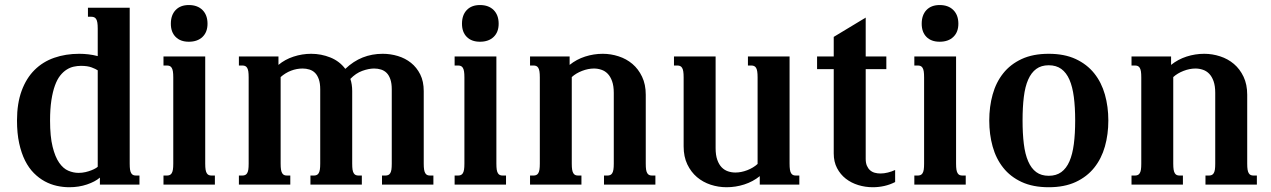

<svg xmlns="http://www.w3.org/2000/svg" viewBox="-20 -747 5144 777"><path d="M375.5 -462.4Q367.7 -467.8 351.1 -474.1Q334.5 -480.5 307.6 -480.5Q293.5 -480.5 278.6 -477.3Q263.7 -474.1 249.8 -465.3Q235.8 -456.5 223.6 -441.2Q211.4 -425.8 202.4 -401.1Q193.4 -376.5 188 -341.6Q182.6 -306.6 182.6 -259.3Q182.6 -194.3 192.9 -153.1Q203.1 -111.8 219.5 -88.4Q235.8 -64.9 256.3 -56.2Q276.9 -47.4 297.9 -47.4Q312.5 -47.4 325.9 -50.5Q339.4 -53.7 349.9 -57.9Q360.4 -62 367.2 -66.2Q374 -70.3 375.5 -72.3ZM504.9 -715.8V-85Q504.9 -69.8 506.3 -60.5Q507.8 -51.3 511.2 -45.9Q514.6 -40.5 519.3 -38.6Q523.9 -36.6 530.8 -36.6H544.4V0H384.3V-28.3Q365.2 -11.7 332 -0.5Q298.8 10.7 260.3 10.7Q235.4 10.7 210 5.1Q184.6 -0.5 161.1 -13.2Q137.7 -25.9 117.2 -46.4Q96.7 -66.9 81.5 -96.9Q66.4 -127 57.6 -167.2Q48.8 -207.5 48.8 -259.3Q48.8 -328.6 67.6 -379.6Q86.4 -430.7 119.9 -463.9Q153.3 -497.1 199.5 -513.2Q245.6 -529.3 300.8 -529.3Q319.3 -529.3 338.1 -527.1Q356.9 -524.9 375.5 -520V-630.9Q375.5 -646 374 -655.3Q372.6 -664.6 369.1 -669.9Q365.7 -675.3 360.8 -677.2Q356 -679.2 349.6 -679.2H335.9V-715.8Z M641.6 -518.6H810.5V-85Q810.5 -69.8 812 -60.5Q813.5 -51.3 816.9 -45.9Q820.3 -40.5 825 -38.6Q829.6 -36.6 836.4 -36.6H849.6V0H641.6V-36.6H655.3Q661.6 -36.6 666.5 -38.6Q671.4 -40.5 674.8 -45.9Q678.2 -51.3 679.7 -60.5Q681.2 -69.8 681.2 -85V-433.6Q681.2 -448.7 679.7 -458Q678.2 -467.3 674.8 -472.7Q671.4 -478 666.5 -480Q661.6 -481.9 655.3 -481.9H641.6ZM671.4 -650.9Q671.4 -686 690.7 -706.3Q710 -726.6 744.1 -726.6Q779.3 -726.6 799.6 -706.3Q819.8 -686 819.8 -650.9Q819.8 -617.2 799.6 -597.7Q779.3 -578.1 744.1 -578.1Q710 -578.1 690.7 -597.7Q671.4 -617.2 671.4 -650.9Z M1694.8 -85Q1694.8 -69.8 1696.3 -60.5Q1697.8 -51.3 1701.2 -45.9Q1704.6 -40.5 1709.2 -38.6Q1713.9 -36.6 1720.7 -36.6H1733.9V0H1525.9V-36.6H1539.6Q1545.9 -36.6 1550.8 -38.6Q1555.7 -40.5 1559.1 -45.9Q1562.5 -51.3 1564 -60.5Q1565.4 -69.8 1565.4 -85V-385.7Q1565.4 -409.7 1559.8 -426Q1554.2 -442.4 1544.7 -451.9Q1535.2 -461.4 1522 -465.6Q1508.8 -469.7 1494.1 -469.7Q1472.2 -469.7 1446 -460.2Q1419.9 -450.7 1397.9 -427.7Q1405.3 -405.8 1405.3 -378.4V-85Q1405.3 -69.8 1406.7 -60.5Q1408.2 -51.3 1411.6 -45.9Q1415 -40.5 1419.7 -38.6Q1424.3 -36.6 1431.2 -36.6H1444.3V0H1236.3V-36.6H1250Q1256.3 -36.6 1261.2 -38.6Q1266.1 -40.5 1269.5 -45.9Q1272.9 -51.3 1274.4 -60.5Q1275.9 -69.8 1275.9 -85V-385.7Q1275.9 -409.7 1270.3 -426Q1264.6 -442.4 1255.1 -451.9Q1245.6 -461.4 1232.4 -465.6Q1219.2 -469.7 1204.6 -469.7Q1180.7 -469.7 1157.7 -460.9Q1134.8 -452.1 1115.7 -435.1V-85Q1115.7 -69.8 1117.2 -60.5Q1118.7 -51.3 1122.1 -45.9Q1125.5 -40.5 1130.1 -38.6Q1134.8 -36.6 1141.6 -36.6H1154.8V0H946.8V-36.6H960.4Q966.8 -36.6 971.7 -38.6Q976.6 -40.5 980 -45.9Q983.4 -51.3 984.9 -60.5Q986.3 -69.8 986.3 -85V-433.6Q986.3 -448.7 984.9 -458Q983.4 -467.3 980 -472.7Q976.6 -478 971.7 -480Q966.8 -481.9 960.4 -481.9H946.8V-518.6H1106.9V-484.4Q1132.8 -506.3 1167.7 -517.8Q1202.6 -529.3 1239.3 -529.3Q1279.8 -529.3 1316.9 -514.4Q1354 -499.5 1377.4 -468.3Q1410.2 -499.5 1447.8 -514.4Q1485.4 -529.3 1528.8 -529.3Q1560.1 -529.3 1590.1 -520.3Q1620.1 -511.2 1643.3 -492.7Q1666.5 -474.1 1680.7 -445.8Q1694.8 -417.5 1694.8 -378.4Z M1819.8 -518.6H1988.8V-85Q1988.8 -69.8 1990.2 -60.5Q1991.7 -51.3 1995.1 -45.9Q1998.5 -40.5 2003.2 -38.6Q2007.8 -36.6 2014.6 -36.6H2027.8V0H1819.8V-36.6H1833.5Q1839.8 -36.6 1844.7 -38.6Q1849.6 -40.5 1853 -45.9Q1856.4 -51.3 1857.9 -60.5Q1859.4 -69.8 1859.4 -85V-433.6Q1859.4 -448.7 1857.9 -458Q1856.4 -467.3 1853 -472.7Q1849.6 -478 1844.7 -480Q1839.8 -481.9 1833.5 -481.9H1819.8ZM1849.6 -650.9Q1849.6 -686 1868.9 -706.3Q1888.2 -726.6 1922.4 -726.6Q1957.5 -726.6 1977.8 -706.3Q1998 -686 1998 -650.9Q1998 -617.2 1977.8 -597.7Q1957.5 -578.1 1922.4 -578.1Q1888.2 -578.1 1868.9 -597.7Q1849.6 -617.2 1849.6 -650.9Z M2293.9 -85Q2293.9 -69.8 2295.4 -60.5Q2296.9 -51.3 2300.3 -45.9Q2303.7 -40.5 2308.3 -38.6Q2313 -36.6 2319.8 -36.6H2333V0H2125V-36.6H2138.7Q2145 -36.6 2149.9 -38.6Q2154.8 -40.5 2158.2 -45.9Q2161.6 -51.3 2163.1 -60.5Q2164.6 -69.8 2164.6 -85V-433.6Q2164.6 -448.7 2163.1 -458Q2161.6 -467.3 2158.2 -472.7Q2154.8 -478 2149.9 -480Q2145 -481.9 2138.7 -481.9H2125V-518.6H2285.2V-484.4Q2313 -506.8 2347.9 -518.1Q2382.8 -529.3 2419.4 -529.3Q2452.1 -529.3 2483.6 -519Q2515.1 -508.8 2539.3 -488.3Q2563.5 -467.8 2578.4 -436.5Q2593.3 -405.3 2593.3 -363.8V-85Q2593.3 -69.8 2594.7 -60.5Q2596.2 -51.3 2599.6 -45.9Q2603 -40.5 2607.7 -38.6Q2612.3 -36.6 2619.1 -36.6H2632.3V0H2424.3V-36.6H2438Q2444.3 -36.6 2449.2 -38.6Q2454.1 -40.5 2457.5 -45.9Q2460.9 -51.3 2462.4 -60.5Q2463.9 -69.8 2463.9 -85V-371.1Q2463.9 -399.4 2457 -418.5Q2450.2 -437.5 2439.2 -448.7Q2428.2 -460 2413.6 -464.8Q2398.9 -469.7 2383.8 -469.7Q2360.4 -469.7 2335.7 -460.2Q2311 -450.7 2293.9 -435.1Z M3045.9 -433.6Q3045.9 -448.7 3044.4 -458Q3043 -467.3 3039.6 -472.7Q3036.1 -478 3031.2 -480Q3026.4 -481.9 3020 -481.9H3006.8V-518.6H3175.3V-85Q3175.3 -69.8 3176.8 -60.5Q3178.2 -51.3 3181.6 -45.9Q3185.1 -40.5 3189.7 -38.6Q3194.3 -36.6 3201.2 -36.6H3214.8V0H3054.7V-34.2Q3026.9 -11.7 2991.9 -0.5Q2957 10.7 2920.4 10.7Q2887.2 10.7 2856 0.5Q2824.7 -9.8 2800.5 -30.3Q2776.4 -50.8 2761.5 -81.8Q2746.6 -112.8 2746.6 -154.8V-433.6Q2746.6 -448.7 2745.1 -458Q2743.7 -467.3 2740.2 -472.7Q2736.8 -478 2731.9 -480Q2727.1 -481.9 2720.7 -481.9H2707.5V-518.6H2876V-147.5Q2876 -119.1 2882.8 -100.1Q2889.6 -81.1 2900.6 -69.8Q2911.6 -58.6 2926 -53.7Q2940.4 -48.8 2956.1 -48.8Q2979.5 -48.8 3004.2 -58.3Q3028.8 -67.9 3045.9 -83.5Z M3286.6 -467.3V-518.6H3354V-597.7L3483.4 -675.8V-518.6H3566.9V-467.3H3483.4V-104Q3483.4 -87.4 3488.3 -76.2Q3493.2 -64.9 3501.2 -57.9Q3509.3 -50.8 3520 -47.9Q3530.8 -44.9 3543 -44.9Q3557.6 -44.9 3573.2 -48.8Q3588.9 -52.7 3602.5 -59.1V-10.3Q3581.5 0.5 3558.6 5.6Q3535.6 10.7 3512.2 10.7Q3481.9 10.7 3453.4 2Q3424.8 -6.8 3402.8 -23.9Q3380.9 -41 3367.4 -66.7Q3354 -92.3 3354 -126V-467.3Z M3680.2 -518.6H3849.1V-85Q3849.1 -69.8 3850.6 -60.5Q3852.1 -51.3 3855.5 -45.9Q3858.9 -40.5 3863.5 -38.6Q3868.2 -36.6 3875 -36.6H3888.2V0H3680.2V-36.6H3693.8Q3700.2 -36.6 3705.1 -38.6Q3710 -40.5 3713.4 -45.9Q3716.8 -51.3 3718.3 -60.5Q3719.7 -69.8 3719.7 -85V-433.6Q3719.7 -448.7 3718.3 -458Q3716.8 -467.3 3713.4 -472.7Q3710 -478 3705.1 -480Q3700.2 -481.9 3693.8 -481.9H3680.2ZM3710 -650.9Q3710 -686 3729.2 -706.3Q3748.5 -726.6 3782.7 -726.6Q3817.9 -726.6 3838.1 -706.3Q3858.4 -686 3858.4 -650.9Q3858.4 -617.2 3838.1 -597.7Q3817.9 -578.1 3782.7 -578.1Q3748.5 -578.1 3729.2 -597.7Q3710 -617.2 3710 -650.9Z M3983.4 -259.3Q3983.4 -315.4 3997.1 -364.5Q4010.7 -413.6 4039.8 -450.2Q4068.8 -486.8 4114.5 -508.1Q4160.2 -529.3 4224.1 -529.3Q4287.6 -529.3 4333.3 -508.1Q4378.9 -486.8 4408.2 -450.2Q4437.5 -413.6 4451.4 -364.5Q4465.3 -315.4 4465.3 -259.3Q4465.3 -203.1 4451.4 -154.1Q4437.5 -105 4408.2 -68.4Q4378.9 -31.7 4333.3 -10.5Q4287.6 10.7 4224.1 10.7Q4160.2 10.7 4114.5 -10.5Q4068.8 -31.7 4039.8 -68.4Q4010.7 -105 3997.1 -154.1Q3983.4 -203.1 3983.4 -259.3ZM4118.2 -259.8Q4118.2 -206.1 4123.3 -164.6Q4128.4 -123 4140.9 -94.2Q4153.3 -65.4 4173.6 -50.5Q4193.8 -35.6 4224.1 -35.6Q4254.4 -35.6 4274.9 -50.5Q4295.4 -65.4 4307.9 -94Q4320.3 -122.6 4325.7 -164.1Q4331.1 -205.6 4331.1 -259.3Q4331.1 -313 4325.7 -354.5Q4320.3 -396 4307.9 -424.6Q4295.4 -453.1 4274.9 -468Q4254.4 -482.9 4224.1 -482.9Q4193.8 -482.9 4173.6 -468Q4153.3 -453.1 4140.9 -424.8Q4128.4 -396.5 4123.3 -354.7Q4118.2 -313 4118.2 -259.8Z M4728 -85Q4728 -69.8 4729.5 -60.5Q4731 -51.3 4734.4 -45.9Q4737.8 -40.5 4742.4 -38.6Q4747.1 -36.6 4753.9 -36.6H4767.1V0H4559.1V-36.6H4572.8Q4579.1 -36.6 4584 -38.6Q4588.9 -40.5 4592.3 -45.9Q4595.7 -51.3 4597.2 -60.5Q4598.6 -69.8 4598.6 -85V-433.6Q4598.6 -448.7 4597.2 -458Q4595.7 -467.3 4592.3 -472.7Q4588.9 -478 4584 -480Q4579.1 -481.9 4572.8 -481.9H4559.1V-518.6H4719.2V-484.4Q4747.1 -506.8 4782 -518.1Q4816.9 -529.3 4853.5 -529.3Q4886.2 -529.3 4917.7 -519Q4949.2 -508.8 4973.4 -488.3Q4997.6 -467.8 5012.5 -436.5Q5027.3 -405.3 5027.3 -363.8V-85Q5027.3 -69.8 5028.8 -60.5Q5030.3 -51.3 5033.7 -45.9Q5037.1 -40.5 5041.7 -38.6Q5046.4 -36.6 5053.2 -36.6H5066.4V0H4858.4V-36.6H4872.1Q4878.4 -36.6 4883.3 -38.6Q4888.2 -40.5 4891.6 -45.9Q4895 -51.3 4896.5 -60.5Q4897.9 -69.8 4897.9 -85V-371.1Q4897.9 -399.4 4891.1 -418.5Q4884.3 -437.5 4873.3 -448.7Q4862.3 -460 4847.7 -464.8Q4833 -469.7 4817.9 -469.7Q4794.4 -469.7 4769.8 -460.2Q4745.1 -450.7 4728 -435.1Z"/></svg>

Font: Arian AMU Serif
Style: Bold
Weight: 700
Designer: Ruben Hakobyan (Tarumian)
Foundry: Ruben Hakobyan (Tarumian)
Version: Version 1.002